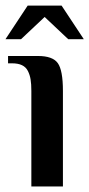

<svg xmlns="http://www.w3.org/2000/svg" viewBox="-31 -672 322 692"><path d="M-11.2 -530.8 68.8 -651.9H190.9L271 -530.8H214.8L129.9 -610.8L44.9 -530.8ZM82 0V-344.2Q82 -369.1 79.3 -385.5Q76.7 -401.9 69.6 -416Q62.5 -430.2 48.3 -437Q34.2 -443.8 12.2 -443.8H-2V-470.2H106Q158.7 -470.2 177.2 -444.6Q195.8 -418.9 195.8 -344.2V0Z"/></svg>

Font: El Messiri SemiBold
Style: Regular
Weight: 600
Designer: Mohamed Gaber
Foundry: Kief Type Foundry
Version: Version 2.007;PS 002.007;hotconv 1.0.88;makeotf.lib2.5.64775